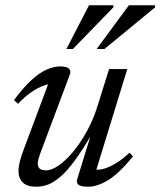

<svg xmlns="http://www.w3.org/2000/svg" viewBox="-20 -697 607 727"><path d="M272.5 -19 326 -193H329.5Q293 -129.5 263.5 -89.5Q234 -49.5 209 -28Q184 -6.5 162 1.8Q140 10 117.5 10Q82 10 66 -6.2Q50 -22.5 50 -49.5Q50 -65 55.2 -86Q60.5 -107 70.5 -133L170 -399L183 -379Q166.5 -380.5 144.5 -372.5Q122.5 -364.5 97.8 -347.5Q73 -330.5 48.5 -304L33 -318Q69 -366.5 99.5 -394.2Q130 -422 157 -433.8Q184 -445.5 208.5 -445.5Q230.5 -445.5 240.2 -437.8Q250 -430 244.5 -415L131.5 -113.5Q127.5 -102.5 125.2 -93.2Q123 -84 123 -77Q123 -65 130.5 -58.5Q138 -52 155 -52Q176 -52 203 -71Q230 -90 257.8 -123.5Q285.5 -157 310 -202Q334.5 -247 350.5 -299.5L393 -435.5H462L340.5 -40.5L340 -55Q356 -52.5 377.2 -59.2Q398.5 -66 422.8 -81.2Q447 -96.5 470.5 -119L483.5 -104.5Q429.5 -39 388.8 -14.5Q348 10 314.5 10Q287 10 277.5 2.8Q268 -4.5 272.5 -19ZM346 -511.5 468 -677H567V-669L375.5 -511.5ZM231.5 -511.5 317 -677H409.5L409 -669L256 -511.5Z"/></svg>

Font: Newsreader 24pt
Style: Italic
Weight: 400
Italic angle: -17°
Designer: Hugues Gentile
Foundry: Production Type
Version: Version 1.003